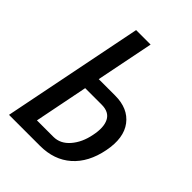

<svg xmlns="http://www.w3.org/2000/svg" viewBox="-207 -811 911 911"><g transform="rotate(45 249.0 -355.5)"><path d="M242.7 -75.2Q289.1 -75.2 323.2 -114.7Q357.4 -154.3 369.1 -214.8Q381.8 -275.4 364.3 -310.1Q346.7 -345.2 296.4 -345.2H186L132.3 -75.2ZM311.5 -420.9Q398.4 -420.9 441.4 -364.3Q484.4 -307.6 464.8 -208Q445.3 -108.4 383.8 -54.2Q322.3 0 227.5 0H20L162.1 -710.9H259.3L201.2 -420.9Z"/></g></svg>

Font: RobotoCondensed-Italic
Style: Italic
Weight: 400
Designer: Google
Version: Version 1.200311; 2013